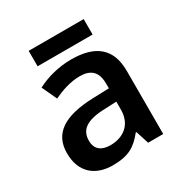

<svg xmlns="http://www.w3.org/2000/svg" viewBox="-164 -822 915 958"><g transform="rotate(-30 293.0 -342.5)"><path d="M451 -695H134V-606H451ZM296 -552C222 -552 151 -532 98 -504L138 -418C186 -440 236 -458 291 -458C351 -458 387 -431 387 -360V-333L293 -330C125 -324 44 -269 44 -157C44 -43 116 10 213 10C303 10 346 -16 393 -75H397L421 0H508V-364C508 -492 435 -552 296 -552ZM319 -254 386 -257V-211C386 -126 328 -83 253 -83C204 -83 170 -104 170 -156C170 -215 207 -251 319 -254Z"/></g></svg>

Font: Noto Sans New Tai Lue Semibold
Style: Regular
Weight: 600
Designer: Monotype Design Team
Foundry: Monotype Imaging Inc.
Version: Version 2.004